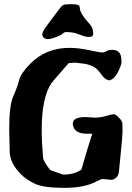

<svg xmlns="http://www.w3.org/2000/svg" viewBox="-20 -906 644 935"><path d="M214.4 -715.8Q186.5 -715.8 186 -740.7Q186 -752.9 217.3 -793.5Q248.5 -834 263.9 -855.7Q279.3 -877.4 288.3 -881.6Q297.4 -885.7 323.2 -885.7Q349.1 -885.7 358.9 -882.3Q368.7 -878.9 368.7 -866.7Q368.7 -854.5 380.6 -834.5Q392.6 -814.5 410.6 -795.9Q428.7 -777.3 432.1 -759.5Q435.5 -741.7 432.1 -733.9Q428.7 -726.1 412.4 -726.1Q396 -726.1 369.9 -736.6Q343.8 -747.1 322.8 -748.8Q301.8 -750.5 296.9 -749.5Q292 -748.5 283 -740.7Q273.9 -732.9 250.7 -724.4Q227.5 -715.8 214.4 -715.8ZM295.9 8.8H292.5Q192.4 8.8 149.9 -11.2Q107.4 -31.2 80.6 -58.6Q29.3 -111.3 27.3 -165.5L24.9 -278.3Q24.9 -392.6 44.4 -436.5Q64 -480.5 72.8 -514.9Q81.5 -549.3 126.5 -594.7Q203.1 -672.9 317.9 -672.9Q362.8 -672.9 414.8 -661.6Q466.8 -650.4 477.5 -650.4Q488.3 -650.4 497.6 -656.7Q506.8 -663.1 525.9 -663.1H526.9Q547.4 -663.1 558.6 -652.3Q568.8 -642.1 570.3 -624.5L571.8 -605Q571.8 -590.3 555.2 -556.6Q538.6 -522.9 513.7 -514.6Q492.7 -516.1 474.1 -542.5Q455.6 -568.8 440.2 -578.4Q424.8 -587.9 397 -594.7L346.2 -601.1Q327.1 -600.1 314.5 -598.6Q237.3 -511.2 230.5 -501Q183.1 -431.6 183.1 -272.5Q183.1 -212.9 189.5 -140.6Q191.4 -118.2 225.6 -77.1L288.1 -55.7Q341.3 -55.7 376.5 -80.1Q401.4 -168.9 429.2 -254.9H403.3Q342.3 -254.9 335.4 -296.9L334.5 -298.3V-303.7Q334.5 -335.9 396 -335.9L443.4 -333Q473.1 -334 498.5 -341.8Q523.9 -349.6 534.4 -349.6Q544.9 -349.6 557.6 -334Q575.7 -318.4 576.2 -302.2Q576.7 -286.1 576.7 -265.9Q576.7 -245.6 568.8 -168.9Q561 -92.3 559.3 -71.8Q557.6 -51.3 545.7 -40.8Q533.7 -30.3 521 -30.3L480.5 -34.2Q471.2 -34.2 453.6 -24.4Q394 8.8 295.9 8.8Z"/></svg>

Font: Drukaatie burti
Style: Bold
Weight: 700
Version: Version 0.14